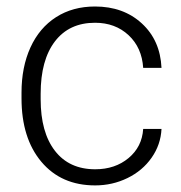

<svg xmlns="http://www.w3.org/2000/svg" viewBox="-20 -558 555 588"><path d="M271.5 -39.6Q332.5 -39.6 373.8 -74Q415 -108.4 418.5 -163.1H474.6Q472.2 -114.7 444.3 -75Q416.5 -35.2 370.4 -12.7Q324.2 9.8 271.5 9.8Q167.5 9.8 106.7 -62.5Q45.9 -134.8 45.9 -256.8V-274.4Q45.9 -352.5 73.2 -412.6Q100.6 -472.7 151.6 -505.4Q202.6 -538.1 271 -538.1Q357.9 -538.1 414.3 -486.3Q470.7 -434.6 474.6 -350.1H418.5Q414.6 -412.1 373.8 -450.2Q333 -488.3 271 -488.3Q191.9 -488.3 148.2 -431.2Q104.5 -374 104.5 -271V-253.9Q104.5 -152.8 148.2 -96.2Q191.9 -39.6 271.5 -39.6Z"/></svg>

Font: TypoPRO Roboto
Style: Regular
Weight: 300
Designer: Google
Version: Version 2.136; 2016